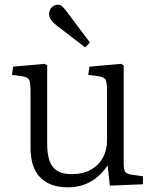

<svg xmlns="http://www.w3.org/2000/svg" viewBox="-20 -784 661 818"><path d="M269 14Q192 14 151 -28.5Q110 -71 110 -155V-397Q110 -429 105 -442Q100 -455 76 -459L31 -465L36 -500L170 -512L181 -506V-172Q181 -126 191.5 -97.5Q202 -69 225 -55.5Q248 -42 286 -42Q332 -42 365.5 -60Q399 -78 417.5 -111Q436 -144 436 -187V-397Q436 -429 431 -442Q426 -455 402 -459L356 -465L361 -500L495 -512L507 -506V-87Q507 -61 513.5 -52Q520 -43 539 -40L589 -33V1L448 7L439 -77H437Q414 -44 387.5 -24Q361 -4 332 5Q303 14 269 14ZM343 -582 223 -674Q205 -688 197 -700Q189 -712 189 -724Q189 -734 193.5 -743Q198 -752 207 -758Q216 -764 226 -764Q236 -764 243.5 -758Q251 -752 261 -739L363 -603Z"/></svg>

Font: Literata 18pt Light
Style: Regular
Weight: 300
Designer: Latin by Veronika Burian and Jose Scaglione. Greek by Irene Vlachou. Cyrillic by Vera Evstafieva.
Foundry: TypeTogether
Version: Version 3.103;gftools[0.9.29]